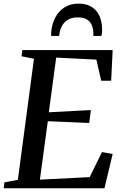

<svg xmlns="http://www.w3.org/2000/svg" viewBox="-28 -1012 660 1032"><path d="M-8 0 -4 -32 68 -45.5 154.5 -696 88 -709.5 92 -743H577.5L569.5 -578H516L490 -691.5L274 -702.5L234.5 -408.5L460.5 -420.5L451.5 -351L229 -360.5L186.5 -46.5L454 -60L520 -194.5L577.5 -184.5L533.5 0ZM394.5 -992.5Q430.5 -992.5 455 -980.2Q479.5 -968 494 -947.8Q508.5 -927.5 514.8 -902.8Q521 -878 521 -853Q521 -843 520 -834.8Q519 -826.5 517 -819H473.5Q473.5 -823 473.8 -827.5Q474 -832 473.5 -839.5Q472.5 -860 464.8 -878Q457 -896 439.5 -907.2Q422 -918.5 390.5 -918.5Q355 -918.5 333.5 -903.8Q312 -889 301.8 -866.2Q291.5 -843.5 290 -819H246.5Q246.5 -825.5 246.8 -830.5Q247 -835.5 247.5 -842.5Q251.5 -884 269.2 -918Q287 -952 318.5 -972.2Q350 -992.5 394.5 -992.5Z"/></svg>

Font: Merriweather 72pt Medium
Style: Italic
Weight: 500
Italic angle: -7.8°
Version: Version 2.101